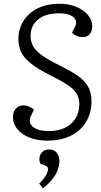

<svg xmlns="http://www.w3.org/2000/svg" viewBox="-20 -736 538 1024"><path d="M468 -194Q468 -150 452 -111.5Q436 -73 406 -45Q376 -17 332.5 -1.5Q289 14 233 14Q177 14 135.5 -3Q94 -20 71.5 -48.5Q49 -77 49 -111Q49 -140 65 -157Q81 -174 104 -174Q120 -174 134.5 -168Q149 -162 161 -151L146 -120Q134 -97 141.5 -78Q149 -59 174.5 -48Q200 -37 243 -37Q290 -37 326 -54.5Q362 -72 382.5 -104Q403 -136 403 -181Q403 -214 387.5 -238Q372 -262 339 -284Q306 -306 253 -332Q185 -366 147 -395.5Q109 -425 93.5 -457Q78 -489 78 -528Q78 -566 92.5 -600Q107 -634 134.5 -660Q162 -686 203 -701Q244 -716 297 -716Q347 -716 387 -699.5Q427 -683 449.5 -655.5Q472 -628 472 -595Q472 -569 458 -553.5Q444 -538 421 -538Q403 -538 388 -545Q373 -552 364 -562L380 -593Q390 -612 383.5 -628.5Q377 -645 355 -655Q333 -665 295 -665Q241 -665 207.5 -648Q174 -631 158.5 -604Q143 -577 143 -545Q143 -516 155.5 -491.5Q168 -467 201.5 -442.5Q235 -418 296 -388Q351 -361 389.5 -335.5Q428 -310 448 -277Q468 -244 468 -194ZM209 268 189 243Q201 232 212 218Q223 204 229.5 190Q236 176 236 166Q236 159 233 154.5Q230 150 221 147L195 137Q188 120 191 102.5Q194 85 207.5 73Q221 61 242 61Q268 61 282.5 78.5Q297 96 297 124Q297 144 288 169.5Q279 195 259 220Q239 245 209 268Z"/></svg>

Font: Literata Light
Style: Italic
Weight: 300
Italic angle: -2°
Designer: Latin by Veronika Burian and Jose Scaglione. Greek by Irene Vlachou. Cyrillic by Vera Evstafieva
Foundry: TypeTogether
Version: Version 3.103;gftools[0.9.29]